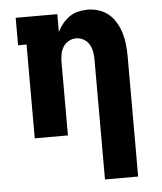

<svg xmlns="http://www.w3.org/2000/svg" viewBox="-53 -584 706 836"><g transform="rotate(-5 300.0 -166.5)"><path d="M372 205V-320Q372 -337 369 -354Q366 -371 357 -386Q348 -401 332.5 -409.5Q317 -418 300 -418Q283 -418 267.5 -409.5Q252 -401 243 -386Q234 -371 231 -354Q228 -337 228 -320V0H83V-410H46V-530H228V-452Q237 -471 250.5 -487.5Q264 -504 281 -516Q298 -528 319 -533Q340 -538 361 -538Q386 -538 410.5 -530Q435 -522 454 -505.5Q473 -489 485.5 -466.5Q498 -444 505 -420Q512 -396 514.5 -370.5Q517 -345 517 -320V205Z"/></g></svg>

Font: Iosevka Curly Slab HvEx
Style: Regular
Weight: 900
Width: 7
Monospace: yes
Designer: Belleve Invis
Foundry: Belleve Invis
Version: Version 11.1.0; ttfautohint (v1.8.3)